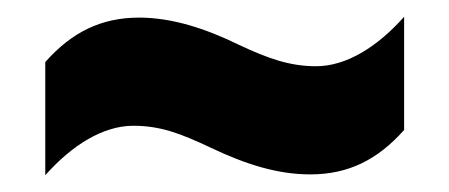

<svg xmlns="http://www.w3.org/2000/svg" viewBox="-20 -440 536 229"><path d="M231 -264C273 -244 311 -232 350 -232C395 -232 430 -249 462 -285V-420C430 -384 393 -361 357 -361C326 -361 300 -370 264 -387C225 -406 185 -419 146 -419C101 -419 66 -402 34 -366V-231C66 -267 103 -290 139 -290C171 -290 195 -281 231 -264Z"/></svg>

Font: Noto Sans Telugu ExtraCondensed Black
Style: Regular
Weight: 900
Width: 2
Designer: Jelle Bosma - Monotype Design Team
Foundry: Monotype Imaging Inc.
Version: Version 2.005